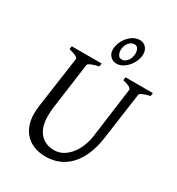

<svg xmlns="http://www.w3.org/2000/svg" viewBox="-200 -971 1028 1113"><g transform="rotate(30 314.0 -414.5)"><path d="M625 -594.2Q594.2 -587.4 577.1 -579.1Q560.1 -570.8 559.1 -564L515.1 -250Q506.3 -186 485.4 -136.5Q464.4 -86.9 433.1 -53.2Q401.9 -19.5 361.1 -2.2Q320.3 15.1 272 15.1Q231.9 15.1 198.5 2.9Q165 -9.3 141.1 -32.7Q117.2 -56.2 104 -90.6Q90.8 -125 90.8 -169.9Q90.8 -195.8 95.2 -226.1L143.1 -564Q144 -569.8 128.9 -578.6Q113.8 -587.4 82 -594.2L85 -615.2H285.2L282.2 -594.2Q251.5 -587.4 232.7 -579.1Q213.9 -570.8 212.9 -564L169.9 -249Q168 -234.9 167.5 -220.7Q167 -206.5 167 -193.8Q167 -159.7 175.3 -131.8Q183.6 -104 200 -84Q216.3 -64 240.7 -53Q265.1 -42 296.9 -42Q328.6 -42 355.5 -57.6Q382.3 -73.2 402.8 -99.1Q423.3 -125 436.8 -158.7Q450.2 -192.4 455.1 -229L500 -564Q501 -569.8 487.3 -578.6Q473.6 -587.4 441.9 -594.2L444.8 -615.2H627.9ZM426.3 -763.2Q426.3 -780.3 418.9 -793.7Q411.6 -807.1 396.5 -807.1Q382.8 -807.1 372.6 -800.8Q362.3 -794.4 355.2 -784.4Q348.1 -774.4 344.7 -762.2Q341.3 -750 341.3 -738.3Q341.3 -720.2 349.4 -706.8Q357.4 -693.4 372.6 -693.4Q385.7 -693.4 395.8 -700Q405.8 -706.5 412.6 -716.6Q419.4 -726.6 422.9 -739Q426.3 -751.5 426.3 -763.2ZM467.3 -781.2Q467.3 -761.2 458.7 -739.5Q450.2 -717.8 435.3 -699.5Q420.4 -681.2 400.6 -669.2Q380.9 -657.2 358.4 -657.2Q345.7 -657.2 335 -662.1Q324.2 -667 316.4 -675.3Q308.6 -683.6 304.4 -694.3Q300.3 -705.1 300.3 -717.3Q300.3 -739.3 308.8 -761.7Q317.4 -784.2 332.3 -802.5Q347.2 -820.8 367.2 -832.5Q387.2 -844.2 410.2 -844.2Q436 -844.2 451.7 -826.4Q467.3 -808.6 467.3 -781.2Z"/></g></svg>

Font: Gentium Plus Am
Style: Italic
Weight: 400
Italic angle: -8°
Designer: J. Victor Gaultney, Annie Olsen, Iska Routamaa, Becca Hirsbrunner
Foundry: SIL International
Version: Version 5.000